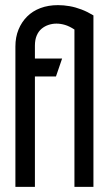

<svg xmlns="http://www.w3.org/2000/svg" viewBox="-20 -728 427 748"><path d="M270 -613V0H344V-668Q321 -682 297.5 -691Q274 -700 251 -704Q228 -708 206 -708Q168 -708 137.5 -696.5Q107 -685 85.5 -663.5Q64 -642 52 -612.5Q40 -583 40 -547V0H116V-430H198L222 -500H116V-550Q116 -573 123 -589.5Q130 -606 142 -616Q154 -626 169 -631Q184 -636 200 -636Q216 -636 233 -631Q250 -626 270 -613Z"/></svg>

Font: Advent Pro Medium
Style: Regular
Weight: 500
Designer: VivaRado, Andreas Kalpakidis
Foundry: VivaRado, Andreas Kalpakidis
Version: Version 3.000